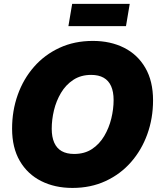

<svg xmlns="http://www.w3.org/2000/svg" viewBox="-20 -946 810 977"><path d="M348.6 10.3Q258.8 10.3 189.5 -24.7Q120.1 -59.6 80.8 -127Q41.5 -194.3 41.5 -291.5Q41.5 -382.8 70.3 -463.6Q99.1 -544.4 153.1 -606Q207 -667.5 282.7 -702.6Q358.4 -737.8 452.6 -737.8Q542 -737.8 611.1 -703.1Q680.2 -668.5 719.5 -600.8Q758.8 -533.2 758.8 -435.5Q758.8 -344.2 729.7 -263.4Q700.7 -182.6 646.7 -121.1Q592.8 -59.6 517.3 -24.7Q441.9 10.3 348.6 10.3ZM357.4 -162.6Q410.2 -162.6 448 -187.5Q485.8 -212.4 510.3 -253.7Q534.7 -294.9 546.4 -343Q558.1 -391.1 558.1 -437Q558.1 -479 545.4 -507.6Q532.7 -536.1 507.3 -550.5Q481.9 -564.9 443.8 -564.9Q391.6 -564.9 353.3 -539.8Q314.9 -514.6 290.5 -473.6Q266.1 -432.6 254.6 -384.8Q243.2 -336.9 243.2 -291Q243.2 -249 255.9 -220.2Q268.6 -191.4 293.9 -177Q319.3 -162.6 357.4 -162.6ZM640.1 -926.3 621.1 -813H328.1L347.2 -926.3Z"/></svg>

Font: Inter 18pt Black
Style: Italic
Weight: 900
Italic angle: -9.3988°
Designer: Rasmus Andersson
Foundry: rsms
Version: Version 4.001;git-66647c0bb